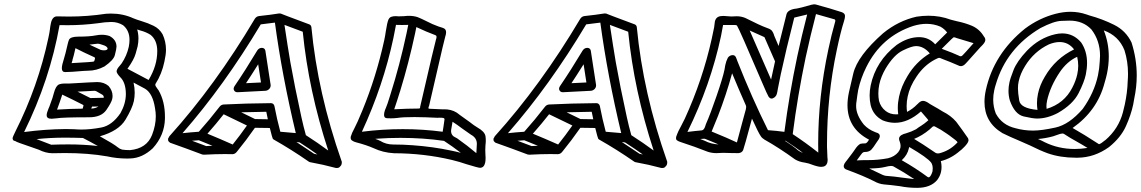

<svg xmlns="http://www.w3.org/2000/svg" viewBox="-20 -759 5360 902"><path d="M320.8 -477.1 316.4 -462.4Q418 -467.8 421.4 -470.2Q423.3 -471.7 425.8 -481.9L426.3 -485.8Q426.3 -489.7 419.9 -491.7Q415.5 -494.1 414.6 -494.1Q373 -512.7 334.5 -532.7Q326.2 -495.1 320.3 -477.1ZM468.3 -522.5Q483.9 -522.5 485.8 -530.3Q484.4 -542 461.4 -548.3Q455.6 -549.8 452.1 -551.3Q445.8 -553.7 438 -553.7L400.4 -549.3L452.6 -524.9Q460 -522.5 468.3 -522.5ZM408.7 -249Q427.2 -249 442.4 -258.8Q425.8 -258.8 420.9 -258.3L415.5 -258.8Q411.1 -258.8 408.7 -249ZM404.8 -298.3 467.8 -299.8Q467.8 -307.6 464.4 -311Q460.9 -314.5 455.8 -316.9Q450.7 -319.3 444.8 -323.2Q431.2 -332.5 423.8 -332.5Q385.7 -331.1 347.7 -328.6H344.2Q374.5 -314 404.8 -298.3ZM248 -244.1Q308.6 -248 368.2 -248.5Q372.1 -260.7 372.1 -263.7Q372.1 -265.6 370.6 -266.1Q322.3 -291 272.5 -314.5Q261.2 -279.3 248 -244.1ZM286.1 -420.4Q270.5 -420.4 270.5 -438.5Q270.5 -453.1 281.2 -485.8Q285.6 -498 298.3 -553.2Q300.8 -564 304.2 -572.3Q311.5 -586.9 348.1 -586.9Q400.4 -586.9 430.2 -592.8Q444.8 -595.7 458 -595.7Q477.1 -595.7 494.6 -589.8Q527.3 -572.3 527.3 -540Q527.3 -529.8 519.5 -500Q513.7 -476.6 470.7 -446.8Q433.1 -426.8 393.6 -426.8Q382.3 -426.8 371.6 -425.8Q311.5 -420.4 286.1 -420.4ZM223.6 -201.2H221.2Q199.2 -201.2 199.2 -217.8Q199.2 -228.5 208 -249Q210.9 -254.4 212.4 -259.3Q230 -306.2 233.4 -322.8Q241.7 -353.5 254.9 -361.3Q265.1 -366.7 288.1 -366.7H308.1Q422.9 -373.5 437 -373.5Q468.3 -373.5 490.2 -355Q508.8 -333 508.8 -308.6Q508.8 -301.8 507.3 -294.4Q503.9 -277.8 480 -242.9Q456.1 -208 398.4 -208Q272.9 -208 245.6 -203.1Q234.9 -201.7 223.6 -201.2ZM678.2 -383.3Q718.8 -450.7 718.8 -518.6Q718.8 -569.8 687.5 -595.2Q666 -608.9 639.6 -615.7L624.5 -620.6Q630.4 -600.1 630.4 -578.1Q630.4 -560.1 626.5 -541Q625 -535.2 617.4 -507.6Q609.9 -480 580.6 -438.5L578.6 -436ZM93.3 -138.7Q191.9 -151.9 289.6 -152.8Q308.6 -152.8 328.6 -151.9Q345.7 -150.4 362.8 -150.4Q404.8 -150.4 455.6 -159.9Q506.3 -169.4 545.9 -227.5Q570.8 -271.5 571.3 -316.4Q571.3 -371.6 543.9 -397.5Q527.8 -415 527.8 -423.8Q527.8 -434.1 543 -450.7Q547.9 -456.1 551.3 -460.9Q575.7 -497.1 585 -539.1Q588.4 -556.6 588.4 -571.8Q588.4 -615.7 558.1 -640.6Q533.2 -655.8 502.9 -655.8Q472.2 -655.3 440.4 -649.9Q368.7 -640.6 297.4 -640.6Q278.3 -640.6 259.8 -641.1Q214.4 -384.3 93.3 -138.7ZM439.5 -73.2Q404.8 -92.8 369.6 -110.8Q326.2 -112.3 283.2 -112.3Q217.8 -112.3 151.9 -105.5Q186.5 -92.8 220.7 -79.1Q261.7 -80.6 302.2 -80.6Q371.6 -80.6 439.5 -73.2ZM591.3 -53.7Q669.4 -61.5 694.3 -125Q711.9 -170.4 711.9 -212.4Q711.9 -231 708.5 -249Q698.2 -320.3 661.1 -342.3L607.4 -371.1Q612.8 -347.2 612.8 -323.7Q612.8 -303.7 608.9 -284.2Q601.6 -250.5 569.8 -197.3Q538.1 -144 449.2 -118.7Q514.6 -82.5 532.7 -67.4Q542.5 -59.1 553.7 -56.2Q569.3 -53.7 591.3 -53.7ZM576.7 -14.2Q529.3 -14.2 483.4 -24.4Q394 -40 285.2 -40Q255.4 -40 225.6 -39.1Q194.3 -39.6 162.1 -55.7Q126 -68.8 96.7 -78.6Q67.4 -88.4 59.1 -92.3Q49.8 -98.1 44.4 -98.1Q39.1 -103 39.1 -109.4Q39.1 -114.7 52.7 -142.1Q159.2 -353.5 207.5 -582Q212.9 -606.9 214.4 -620.6Q215.8 -634.3 219.2 -650.4Q226.1 -682.1 248 -682.1Q276.4 -681.2 304.7 -681.2Q390.1 -681.2 477.5 -694.3Q489.7 -695.3 501 -695.3Q558.1 -695.3 606.9 -672.9Q621.1 -667 645 -659.7Q674.8 -650.9 701.7 -637.7Q728.5 -624.5 743.7 -598.1Q759.8 -564 759.8 -524.9Q759.8 -503.4 752.4 -469.7Q740.2 -411.1 710.4 -364.7Q709.5 -362.8 709.5 -360.8Q709.5 -355 719.7 -341.8Q723.1 -337.9 725.1 -334.5Q754.9 -282.7 754.9 -210.4V-201.2Q752.9 -123 697.8 -62.5Q648.9 -16.6 592.8 -14.6Z M1135.7 -368.2 1206.1 -371.6 1192.9 -457Q1155.8 -397.9 1135.7 -368.2ZM1095.7 -325.7Q1084.5 -325.7 1079.6 -334.5Q1077.6 -338.4 1077.6 -342.3Q1077.6 -344.2 1078.1 -345.7Q1079.1 -350.1 1082 -354.5Q1133.3 -429.7 1188 -521Q1196.3 -534.2 1210.4 -534.2Q1223.6 -533.7 1226.6 -521.5Q1239.3 -436.5 1251.5 -359.9V-357.4Q1251.5 -355 1251 -352.5Q1250 -347.2 1245.6 -341.8Q1237.8 -333.5 1227.5 -332.5Q1156.2 -329.1 1095.7 -325.7ZM948.7 -72.8 978 -74.2 914.1 -100.1 882.3 -97.7ZM1073.2 -80.1Q1108.4 -124 1140.1 -169.4Q1072.8 -202.6 1030.8 -222.2Q997.1 -179.2 954.6 -130.9Q1014.2 -106.4 1073.2 -80.1ZM1238.3 -198.7 1231 -233.9Q1139.2 -232.4 1113.3 -231.4Q1140.6 -218.8 1178.2 -199.7ZM837.4 -133.3Q872.1 -137.2 914.1 -140.1Q963.9 -195.8 1011.7 -257.8Q1019 -267.1 1030.8 -268.1Q1132.8 -273.4 1252.4 -274.4Q1265.1 -274.4 1269 -261.7Q1281.2 -198.2 1296.9 -140.1Q1335.9 -137.2 1369.6 -133.8Q1305.2 -402.8 1271.5 -652.8Q1239.3 -648.4 1205.1 -644.5Q1033.7 -357.4 837.4 -133.3ZM1471.2 -33.2 1432.1 -60.5 1387.7 -89.8 1372.6 -91.8Q1406.7 -69.8 1455.6 -36.6ZM1522 -51.8Q1429.7 -334 1402.3 -609.9L1316.4 -642.1Q1331.5 -540.5 1344.2 -466.3Q1363.8 -355.5 1396 -208.5Q1405.3 -166 1417 -124Q1473.1 -87.9 1522 -51.8ZM1561.5 30.3 1556.6 29.8Q1499 14.2 1436.5 2.9Q1432.6 2 1430.2 0Q1347.7 -57.1 1266.6 -103Q1266.1 -103.5 1264.9 -104Q1263.7 -104.5 1261.5 -107.4Q1259.3 -110.4 1247.6 -157.7Q1217.8 -158.7 1177.7 -158.7Q1135.3 -98.1 1093.8 -47.4Q1084.5 -34.7 1071.8 -34.7L1036.6 -35.2Q993.7 -35.2 938 -32.2Q933.6 -32.2 930.2 -33.2Q855.5 -61.5 779.3 -88.4Q774.9 -91.3 771.5 -95.7Q771 -96.7 770.5 -96.7Q769.5 -99.6 769.5 -103.5Q769.5 -106 770 -108.9Q771 -109.4 772.7 -113Q774.4 -116.7 774.9 -117.4Q775.4 -118.2 775.9 -119.1Q992.2 -358.9 1177.2 -670.9Q1184.6 -682.1 1197.3 -683.6Q1252.4 -689.5 1291 -695.8L1298.8 -695.3Q1299.3 -694.3 1433.1 -644.5Q1441.4 -641.1 1442.9 -631.3Q1472.2 -322.3 1585.4 0L1585.9 0.5L1585.4 1Q1585.4 2 1585.9 2.4Q1585.9 5.9 1585 11.7Q1583.5 18.6 1577.1 23.9Q1572.8 30.3 1561.5 30.3Z M2217.8 -39.6Q2217.8 -48.3 2219 -59.6Q2220.2 -70.8 2220.2 -82.5V-83.5Q2220.2 -111.3 2192.9 -126Q2175.8 -137.2 2150.4 -155.8Q2128.9 -172.4 2106 -187Q2105.5 -180.7 2103.5 -172.4Q2101.1 -161.1 2099.6 -149.9Q2099.1 -146.5 2099.1 -143.6Q2099.1 -121.6 2121.6 -112.3Q2127 -109.9 2131.3 -106.4Q2174.8 -75.7 2215.3 -41.5ZM2145 -41Q2106.4 -70.8 2065.9 -97.2Q1969.7 -111.3 1861.3 -111.3Q1805.7 -111.3 1751 -107.4L1745.1 -106.9L1743.2 -106.4Q1755.4 -102.5 1766.1 -97.2Q1793.5 -80.1 1827.6 -80.1Q1873.5 -80.1 1918.5 -76.7Q2014.2 -69.8 2100.6 -51.3Q2123 -46.9 2145 -41ZM2059.6 -140.1 2063.5 -164.6Q2066.4 -182.1 2068.4 -199.2Q2067.9 -203.1 2063.7 -204.6Q2059.6 -206.1 2042.5 -206.1L2035.6 -205.6Q1982.4 -208.5 1927.7 -209Q1871.1 -209 1848.1 -205.1Q1832.5 -203.1 1816.9 -203.1L1798.3 -203.6Q1784.2 -204.1 1784.2 -219.2Q1784.2 -223.6 1785.2 -229.5Q1787.6 -241.2 1793.5 -253.7Q1799.3 -266.1 1812.5 -309.6L1814.9 -317.4Q1857.9 -453.1 1890.1 -603.5L1897.9 -642.1L1868.7 -641.6L1840.3 -642.1Q1834.5 -610.8 1828.1 -580.1Q1780.8 -357.4 1680.2 -140.1Q1777.3 -152.3 1872.1 -152.3Q1967.3 -152.3 2059.6 -140.1ZM1858.4 -327.1Q1845.7 -285.6 1832 -245.6Q1896 -249 1943.4 -249H1946.3Q1952.6 -249 1953.6 -252.4V-256.3Q2024.4 -563.5 2028.3 -573.7L2030.3 -580.1Q2030.8 -583.5 2030.8 -587.4Q2030.8 -591.3 2025.4 -593.8Q1981.9 -609.9 1936 -631.8L1930.2 -603Q1899.9 -461.9 1860.8 -334.5L1859.4 -329.6ZM2234.9 29.3Q2226.6 29.3 2172.4 12.7Q2138.7 1 2102.1 -7.8Q1971.7 -38.6 1831.1 -39.1Q1778.8 -42 1734.9 -63Q1700.2 -78.1 1653.3 -90.3Q1642.6 -92.8 1634.3 -98.6Q1627.4 -103 1627.4 -111.8Q1627.4 -114.3 1627.9 -117.2Q1633.3 -135.3 1644 -154.3Q1657.2 -178.7 1682.1 -239.3Q1747.6 -398.4 1785.2 -570.3Q1789.6 -590.8 1792.5 -611.8Q1795.4 -628.9 1798.8 -646.5L1801.8 -658.2Q1806.6 -676.8 1818.8 -680.2Q1827.6 -683.1 1838.4 -683.1Q1847.7 -683.1 1850.1 -682.1Q1864.3 -682.1 1879.4 -683.1Q1890.6 -684.6 1900.9 -684.6Q1922.9 -684.6 1941.4 -678.7Q1960.9 -670.9 1979 -661.6Q1994.6 -653.3 2011.2 -646Q2049.3 -630.4 2053.2 -630.4Q2060.5 -628.4 2066.9 -625Q2075.7 -619.6 2075.7 -607.4Q2075.7 -603 2074.7 -597.7Q2073.7 -593.3 2072.3 -588.9Q2070.8 -584.5 2070.3 -581.1Q2064.9 -557.1 2058.6 -533.7L1996.1 -263.2L1993.2 -254.9Q1992.7 -252.4 1992.7 -250.5Q1992.7 -248.5 1998.5 -248L2031.2 -246.6Q2055.7 -245.1 2079.6 -245.1Q2114.7 -241.7 2139.2 -219.7L2151.4 -210.9Q2168.9 -199.2 2185.5 -186.5Q2207 -169.4 2222.7 -160.2Q2256.8 -141.1 2260.7 -119.6Q2262.2 -109.9 2262.2 -99.1Q2262.2 -88.4 2260.7 -77.1Q2259.8 -65.9 2259.8 -54.7Q2259.8 -46.4 2260.3 -38.1Q2261.2 -26.4 2261.2 -17.1Q2261.2 -2.9 2259.3 5.4Q2253.9 29.3 2234.9 29.3Z M2664.6 -368.2 2734.9 -371.6 2721.7 -457Q2684.6 -397.9 2664.6 -368.2ZM2624.5 -325.7Q2613.3 -325.7 2608.4 -334.5Q2606.4 -338.4 2606.4 -342.3Q2606.4 -344.2 2606.9 -345.7Q2607.9 -350.1 2610.8 -354.5Q2662.1 -429.7 2716.8 -521Q2725.1 -534.2 2739.3 -534.2Q2752.4 -533.7 2755.4 -521.5Q2768.1 -436.5 2780.3 -359.9V-357.4Q2780.3 -355 2779.8 -352.5Q2778.8 -347.2 2774.4 -341.8Q2766.6 -333.5 2756.3 -332.5Q2685.1 -329.1 2624.5 -325.7ZM2477.5 -72.8 2506.8 -74.2 2442.9 -100.1 2411.1 -97.7ZM2602.1 -80.1Q2637.2 -124 2668.9 -169.4Q2601.6 -202.6 2559.6 -222.2Q2525.9 -179.2 2483.4 -130.9Q2543 -106.4 2602.1 -80.1ZM2767.1 -198.7 2759.8 -233.9Q2668 -232.4 2642.1 -231.4Q2669.4 -218.8 2707 -199.7ZM2366.2 -133.3Q2400.9 -137.2 2442.9 -140.1Q2492.7 -195.8 2540.5 -257.8Q2547.9 -267.1 2559.6 -268.1Q2661.6 -273.4 2781.2 -274.4Q2793.9 -274.4 2797.9 -261.7Q2810.1 -198.2 2825.7 -140.1Q2864.7 -137.2 2898.4 -133.8Q2834 -402.8 2800.3 -652.8Q2768.1 -648.4 2733.9 -644.5Q2562.5 -357.4 2366.2 -133.3ZM3000 -33.2 2960.9 -60.5 2916.5 -89.8 2901.4 -91.8Q2935.5 -69.8 2984.4 -36.6ZM3050.8 -51.8Q2958.5 -334 2931.2 -609.9L2845.2 -642.1Q2860.4 -540.5 2873 -466.3Q2892.6 -355.5 2924.8 -208.5Q2934.1 -166 2945.8 -124Q3002 -87.9 3050.8 -51.8ZM3090.3 30.3 3085.4 29.8Q3027.8 14.2 2965.3 2.9Q2961.4 2 2959 0Q2876.5 -57.1 2795.4 -103Q2794.9 -103.5 2793.7 -104Q2792.5 -104.5 2790.3 -107.4Q2788.1 -110.4 2776.4 -157.7Q2746.6 -158.7 2706.5 -158.7Q2664.1 -98.1 2622.6 -47.4Q2613.3 -34.7 2600.6 -34.7L2565.4 -35.2Q2522.5 -35.2 2466.8 -32.2Q2462.4 -32.2 2459 -33.2Q2384.3 -61.5 2308.1 -88.4Q2303.7 -91.3 2300.3 -95.7Q2299.8 -96.7 2299.3 -96.7Q2298.3 -99.6 2298.3 -103.5Q2298.3 -106 2298.8 -108.9Q2299.8 -109.4 2301.5 -113Q2303.2 -116.7 2303.7 -117.4Q2304.2 -118.2 2304.7 -119.1Q2521 -358.9 2706.1 -670.9Q2713.4 -682.1 2726.1 -683.6Q2781.2 -689.5 2819.8 -695.8L2827.6 -695.3Q2828.1 -694.3 2961.9 -644.5Q2970.2 -641.1 2971.7 -631.3Q3001 -322.3 3114.3 0L3114.7 0.5L3114.3 1Q3114.3 2 3114.7 2.4Q3114.7 5.9 3113.8 11.7Q3112.3 18.6 3106 23.9Q3101.6 30.3 3090.3 30.3Z M3824.2 -42Q3823.7 -62.5 3823.7 -83Q3823.7 -303.7 3871.6 -527.3Q3885.3 -592.8 3903.8 -658.2Q3904.3 -660.2 3904.3 -661.6Q3904.3 -668 3897.9 -668.9L3813.5 -692.9Q3787.1 -591.8 3765.1 -490.2Q3727.1 -309.6 3704.1 -128.9Q3766.1 -87.9 3824.2 -42ZM3752 -41Q3712.9 -70.3 3671.4 -97.2L3667 -97.7Q3705.1 -73.2 3718.8 -61.5Q3733.9 -46.9 3752 -41ZM3441.9 -89.8Q3454.6 -136.2 3466.6 -181.9Q3478.5 -227.5 3481 -234.9L3483.9 -245.1Q3485.4 -251.5 3485.4 -255.9Q3485.4 -260.7 3483.9 -264.2Q3450.7 -338.9 3419.4 -414.6Q3391.6 -313.5 3353 -213.9L3323.2 -141.1Q3398.4 -110.4 3441.9 -89.8ZM3355.5 -80.6Q3323.2 -94.7 3290.5 -107.4L3289.6 -106.9H3287.1L3290 -107.4L3269.5 -106L3290.5 -97.7Q3320.8 -82 3355.5 -80.6ZM3602.5 -385.3 3621.1 -470.7 3571.3 -584.5Q3536.6 -599.6 3502 -615.7Q3526.9 -560.1 3602.5 -385.3ZM3209.5 -139.2Q3243.2 -143.6 3276.9 -146.5Q3287.6 -147.9 3293.5 -167L3295.9 -174.8Q3318.8 -227.1 3346.2 -307.6Q3376 -394 3383.8 -432.6L3387.2 -452.6Q3391.1 -471.7 3399.4 -487.8Q3408.2 -500 3422.4 -500Q3432.1 -500 3436.5 -491.2L3437 -490.7L3443.4 -474.6L3442.9 -475.1Q3513.2 -297.4 3587.9 -147.5Q3629.4 -144.5 3665 -139.6Q3688 -316.9 3725.6 -494.6Q3746.6 -592.8 3772 -690.9Q3741.7 -683.1 3711.4 -676.3Q3671.9 -521.5 3647.9 -409.7Q3635.3 -348.6 3634.3 -341.8Q3633.3 -335 3631.8 -327.6Q3630.9 -324.2 3629.2 -316.9Q3627.4 -309.6 3620.1 -302.7Q3611.3 -295.9 3605 -295.9Q3597.2 -295.9 3590.8 -304.7Q3585.9 -311.5 3557.6 -377.9Q3452.1 -624.5 3442.4 -638.7Q3439.9 -641.6 3431.6 -641.6H3377Q3372.6 -615.7 3367.2 -589.4Q3318.4 -360.8 3209.5 -139.2ZM3837.9 24.9Q3822.3 24.9 3792.5 13.7Q3781.7 8.8 3760.7 4.9Q3734.4 1.5 3714.8 -10.3Q3641.1 -64 3570.8 -103.5Q3559.6 -110.4 3554.2 -119.1Q3543.5 -133.8 3512.7 -201.7Q3475.1 -62.5 3471.2 -53.7Q3465.3 -41 3449.2 -39.6L3415.5 -40Q3396.5 -41 3377 -41Q3369.1 -41 3361.3 -40.3Q3353.5 -39.6 3345.7 -39.6Q3324.7 -39.6 3305.2 -45.9Q3242.2 -70.8 3177.2 -91.8Q3167.5 -94.7 3160.6 -99.6Q3155.8 -103 3155.8 -109.9Q3155.8 -113.3 3156.7 -116.7Q3166 -143.6 3181.2 -169.9Q3189.9 -186 3197.3 -201.7Q3281.2 -385.3 3323.7 -577.1L3335 -630.9Q3336.9 -650.4 3338.4 -657.7Q3343.8 -682.1 3369.6 -683.6L3379.9 -684.1Q3386.2 -684.1 3415.5 -681.6Q3422.4 -681.6 3428.7 -682.1Q3435.1 -682.6 3440.9 -682.6Q3461.9 -682.6 3481 -674.8Q3551.3 -639.2 3581.5 -628.4Q3595.2 -624.5 3604.5 -616.7Q3613.3 -606.4 3617.2 -591.3Q3623.5 -574.7 3637.7 -543Q3655.8 -618.2 3675.3 -693.4Q3682.6 -714.8 3722.7 -718.8Q3744.6 -723.1 3766.6 -729.5Q3796.9 -738.8 3804.2 -738.8Q3812 -738.8 3821.3 -735.4Q3876.5 -720.7 3933.6 -702.1Q3949.2 -696.8 3949.7 -685.1Q3949.7 -678.7 3948.2 -671.4Q3947.3 -665.5 3944.8 -658.7Q3929.2 -609.9 3911.1 -523.9Q3865.2 -307.6 3865.2 -82.5V-68.4Q3866.2 -28.8 3867.2 -19.5Q3868.2 -14.2 3868.2 -8.8Q3868.2 -1 3866.2 6.8Q3859.9 24.9 3837.9 24.9Z M4478.5 -90.3Q4478.5 -95.2 4439 -123.5L4427.7 -131.3Q4400.9 -150.4 4371.6 -165Q4369.6 -166 4367.7 -166Q4361.8 -166 4353 -156.2Q4350.1 -152.8 4346.7 -150.4Q4312 -121.6 4274.4 -106.4Q4317.4 -80.6 4358.4 -52.2L4375 -41Q4380.4 -38.1 4386.7 -38.1Q4393.1 -38.1 4403.8 -42Q4446.8 -55.7 4478.5 -90.3ZM4342.8 74.2Q4345.7 74.2 4349.4 70.1Q4353 65.9 4356.4 58.3Q4359.9 50.8 4360.8 46.4Q4361.8 39.1 4361.8 32.7Q4361.8 15.6 4354.5 4.9Q4336.9 -18.6 4251.5 -68.4L4250 -63Q4243.2 -30.8 4216.3 -6.3Q4281.7 30.8 4338.4 72.8Q4340.8 74.2 4342.8 74.2ZM4274.4 82Q4227.5 50.3 4176.8 22.5Q4172.4 20.5 4165.5 20.5Q4157.2 20.5 4134.5 26.1Q4111.8 31.7 4063.5 32.7Q4086.4 43 4108.9 54.2Q4128.9 64.9 4140.6 66.9Q4185.1 70.3 4215.8 75.2L4271.5 82ZM4004.9 -5.4Q4027.3 -6.8 4050.3 -6.8H4059.6Q4105 -6.8 4151.9 -15.6Q4182.1 -22.9 4199.7 -43.9Q4207.5 -53.7 4210 -64.5Q4210.9 -68.8 4210.9 -73.7Q4210.9 -83 4207 -93.3Q4203.6 -101.1 4203.6 -106.9Q4203.6 -108.9 4204.1 -110.8Q4207.5 -126 4238.3 -133.3Q4261.7 -140.1 4283.7 -151.9Q4294.9 -160.6 4307.1 -168Q4321.8 -177.2 4335.4 -189Q4337.4 -190.9 4338.9 -191.9Q4340.3 -192.9 4340.8 -193.8L4341.3 -194.3Q4341.3 -194.8 4340.8 -195.3Q4340.3 -195.8 4339.1 -197Q4337.9 -198.2 4337.4 -199.7L4306.6 -235.4Q4246.1 -182.1 4184.6 -182.1Q4155.8 -182.1 4127 -193.4Q4082 -216.8 4070.3 -265.1Q4065.4 -287.6 4065.4 -310.5Q4065.4 -333.5 4070.3 -357.4Q4094.2 -471.7 4192.4 -547.9Q4245.1 -584.5 4297.9 -584.5Q4343.3 -584.5 4373.5 -550.8L4429.7 -606.4Q4416.5 -623.5 4397.9 -633.8Q4367.2 -647 4332.5 -647Q4303.2 -647 4270.5 -637.2Q4121.1 -587.9 4049.8 -443.8Q4023.9 -392.1 4011.7 -336.4Q4008.3 -318.4 4002.4 -272Q4002 -266.1 4002 -260.3Q4002 -218.8 4038.6 -173.3Q4060.1 -150.4 4090.8 -138.7L4095.7 -136.7Q4113.3 -132.3 4113.3 -120.1Q4113.3 -118.2 4112.8 -115.7Q4110.8 -106 4097.7 -89.4Q4082.5 -65.4 4073.7 -56.2Q4064.9 -46.9 4049.8 -45.4Q4039.6 -45.4 4035.4 -43.5Q4031.2 -41.5 4024.9 -32.7Q4018.6 -23.9 4004.9 -5.4ZM4493.7 -494.6Q4497.6 -494.6 4502 -499L4518.1 -516.1Q4535.6 -535.6 4553.7 -556.2L4516.6 -567.4Q4495.1 -574.2 4472.7 -580.6L4468.3 -582.5Q4463.9 -584 4460.9 -584Q4457.5 -583.5 4419.9 -545.4L4404.3 -529.8Q4460.9 -508.8 4483.4 -498Q4488.8 -494.6 4493.7 -494.6ZM4189.5 -221.7 4199.7 -222.2Q4197.8 -236.8 4197.8 -252Q4197.8 -278.3 4203.6 -304.7Q4213.9 -353 4243.2 -401.4Q4282.2 -467.8 4348.1 -508.3Q4319.3 -542.5 4283.2 -542.5Q4263.2 -542.5 4220.9 -521.7Q4178.7 -501 4140.6 -437Q4118.7 -399.4 4110.8 -362.3Q4106.4 -341.3 4106.4 -320.3Q4106.4 -302.7 4109.4 -285.6Q4117.2 -255.9 4141.1 -237.3Q4161.6 -221.7 4189.5 -221.7ZM4478.5 -90.3 4476.1 -87.4Q4478.5 -89.4 4478.5 -90.3ZM4288.6 123.5Q4246.6 123.5 4207.5 115.7Q4164.6 109.9 4132.8 107.4Q4108.9 105 4087.4 92.8Q4035.2 66.4 3959 38.6Q3943.8 33.7 3943.8 22Q3943.8 19.5 3944.3 17.1Q3945.8 9.8 3954.6 -1L3957.5 -4.4Q3989.7 -46.4 3994.6 -54.2Q4009.8 -78.1 4022.5 -83.5Q4030.8 -85.4 4044.9 -85.4Q4051.8 -85.9 4059.6 -98.1L4062.5 -103Q3961.4 -155.8 3961.4 -265.1Q3961.4 -293.5 3968.3 -325.7Q3968.8 -329.6 3988.5 -413.1Q4008.3 -496.6 4128.9 -603Q4200.7 -661.6 4286.1 -680.7Q4314.5 -685.1 4341.8 -685.1Q4397 -685.1 4446.8 -666.5L4475.6 -659.2Q4513.7 -651.4 4546.4 -637.7Q4582 -622.1 4602.1 -587.9Q4608.9 -580.1 4608.9 -571.8Q4608.9 -569.8 4608.4 -567.4Q4606.4 -558.1 4592.3 -543.9L4586.9 -538.6Q4562 -509.8 4536.1 -481.9Q4532.2 -478 4528.8 -473.6Q4522.9 -466.8 4516.6 -460.4Q4505.4 -448.2 4494.1 -448.2Q4487.3 -448.2 4478.5 -453.1Q4443.8 -468.3 4408.7 -481.4Q4395.5 -487.3 4392.6 -487.3Q4387.2 -487.3 4370.1 -478Q4319.8 -450.7 4285.6 -398.9Q4253.9 -352.5 4244.1 -305.2Q4239.3 -283.2 4239.3 -261.2Q4239.3 -247.1 4241.2 -233.4Q4268.1 -247.1 4289.1 -269L4291 -270.5Q4304.2 -285.2 4315.9 -285.2Q4329.1 -285.2 4348.6 -270.5L4359.4 -264.2Q4390.1 -247.1 4409.2 -234.9Q4446.8 -216.3 4472.2 -187Q4500.5 -149.4 4527.3 -110.4Q4529.8 -106 4529.8 -100.6V-97.7Q4527.3 -86.4 4511.2 -69.8Q4495.1 -53.2 4489.7 -50.3Q4449.2 -14.6 4399.9 -2Q4403.3 11.2 4403.3 24.9Q4403.3 36.6 4400.9 48.3Q4396.5 68.8 4382.3 87.4Q4351.1 123.5 4288.6 123.5Z M4854 -242.7Q4851.6 -258.3 4851.6 -274.4Q4851.6 -296.4 4856.4 -318.8Q4864.7 -359.4 4889.2 -399.9Q4938.5 -484.4 5025.9 -526.9Q4999.5 -561.5 4958 -561.5Q4935.1 -561.5 4908.2 -550.8Q4837.4 -517.1 4795.9 -449.2Q4772.9 -412.1 4765.6 -376.5Q4762.2 -361.8 4762.2 -343.8Q4762.2 -323.2 4768.3 -286.6Q4774.4 -250 4854 -242.7ZM4897 -247.6Q4979.5 -272.5 5017.6 -347.2Q5034.2 -378.9 5041 -410.2Q5045.4 -430.2 5045.4 -450.2Q5045.4 -471.2 5040.5 -492.2Q4993.2 -470.7 4959 -420.4Q4913.6 -353 4898.9 -285.6Q4896 -270.5 4896 -259.3Q4896 -252.9 4897 -247.6ZM4852.1 -202.1Q4832 -202.1 4789.6 -211.9Q4747.1 -221.7 4724.1 -287.1Q4717.8 -309.1 4717.8 -332.5Q4717.8 -351.6 4722.2 -371.6Q4725.6 -389.2 4741.5 -429.9Q4757.3 -470.7 4804.7 -521Q4862.8 -581.1 4937 -598.1Q4954.6 -602.1 4970.2 -602.1Q5022.9 -602.1 5059.1 -559.6Q5086.9 -518.6 5086.9 -463.4Q5086.9 -438 5081.1 -409.2Q5073.7 -373.5 5047.1 -321.3Q5020.5 -269 4950.2 -228.5Q4899.9 -202.1 4852.1 -202.1ZM4833.5 -145.5Q4873 -145.5 4938 -159.7Q5002.9 -173.8 5066.4 -247.1Q5120.6 -322.8 5138.2 -405.3Q5145 -437.5 5146.5 -470.7Q5147.9 -484.4 5147.9 -497.1Q5147.9 -567.9 5107.4 -620.6Q5067.9 -662.1 5004.9 -662.1Q5001.5 -662.1 4966.1 -660.9Q4930.7 -659.7 4867.7 -627Q4708 -532.2 4658.2 -362.3Q4653.8 -348.6 4650.9 -335Q4646 -312.5 4646 -291.5Q4646 -257.3 4658.2 -225.6Q4687.5 -171.4 4750.5 -156.7Q4790.5 -145.5 4833.5 -145.5ZM5028.8 -59.1Q5058.1 -59.1 5088.9 -64Q5064 -79.6 5038.6 -93.8Q5007.3 -110.8 4978.5 -129.9Q4975.1 -131.8 4970.7 -131.8Q4963.4 -131.8 4941.4 -123.5Q4933.1 -120.1 4927.7 -118.7Q4891.6 -108.9 4856.4 -106Q4872.6 -99.1 4888.2 -90.8Q4953.1 -59.1 5028.8 -59.1ZM5143.1 -81.5Q5153.3 -84.5 5170.9 -99.6L5173.3 -101.1Q5234.9 -154.3 5255.4 -231.4Q5260.3 -250 5264.2 -268.1Q5276.4 -325.2 5277.8 -376.5Q5279.3 -395 5279.3 -412.6Q5279.3 -470.2 5262.7 -522.9Q5235.8 -590.8 5165.5 -616.2Q5189 -557.6 5189 -493.2Q5189 -453.6 5180.2 -411.6Q5175.8 -391.6 5169.4 -370.6Q5135.7 -239.7 5019 -157.7Q5071.8 -127.9 5143.1 -81.5ZM5043.5 -18.1H5033.7Q4960.9 -18.1 4901.4 -39.1Q4867.7 -51.3 4818.8 -75.7Q4792.5 -87.9 4765.6 -99.1Q4726.6 -115.2 4689 -133.8Q4605 -184.1 4605 -280.3Q4605 -306.2 4611.3 -335.4Q4648.4 -506.3 4795.4 -624.5Q4861.8 -674.3 4939.5 -694.3Q4975.6 -703.6 5008.8 -703.6Q5048.3 -703.6 5085 -690.9L5097.7 -686.5Q5158.7 -669.9 5214.1 -642.3Q5269.5 -614.7 5295.9 -559.1Q5320.3 -482.4 5320.3 -404.3Q5320.3 -350.6 5308.6 -295.9Q5306.6 -282.2 5303.7 -268.1Q5293.5 -219.7 5269.5 -166.3Q5245.6 -112.8 5189.9 -67.9Q5121.6 -19 5043.5 -18.1Z"/></svg>

Font: Third Street
Style: Regular
Weight: 400
Designer: GGBotNet
Foundry: GGBotNet
Version: 0.90